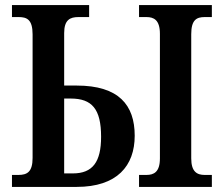

<svg xmlns="http://www.w3.org/2000/svg" viewBox="-20 -734 875 754"><path d="M27 0H281C440 0 509 -83 509 -201C509 -322 446 -398 281 -398H232V-604C232 -656 255 -667 288 -667H330V-714H27V-667H53C85 -667 108 -658 108 -599V-114C108 -59 87 -47 52 -47H27ZM526 0H812V-47H784C754 -47 731 -59 731 -112V-600C731 -656 752 -667 784 -667H812V-714H526V-667H555C584 -667 608 -656 608 -601V-112C608 -58 584 -47 555 -47H526ZM232 -53V-347H258C341 -347 377 -306 377 -197C377 -98 344 -53 266 -53Z"/></svg>

Font: Noto Serif Condensed Semi
Style: Regular
Weight: 600
Width: 3
Designer: Monotype Design Team
Foundry: Monotype Imaging Inc.
Version: Version 1.002